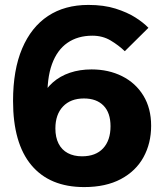

<svg xmlns="http://www.w3.org/2000/svg" viewBox="-20 -740 671 780"><path d="M487 -532Q462 -556 429.5 -575.5Q397 -595 355 -595Q296 -595 254 -566Q212 -537 191 -479Q170 -421 173 -333L148 -342Q165 -379 194.5 -405Q224 -431 264 -444.5Q304 -458 352 -458Q421 -458 476 -430.5Q531 -403 562.5 -351.5Q594 -300 594 -229Q594 -158 563 -101.5Q532 -45 471 -12.5Q410 20 322 20Q182 20 107.5 -69Q33 -158 33 -330Q33 -456 70 -543Q107 -630 175 -675Q243 -720 339 -720Q402 -720 449.5 -705Q497 -690 530 -669Q563 -648 583 -627ZM205 -218Q205 -182 218 -156.5Q231 -131 255.5 -118Q280 -105 313 -105Q369 -105 399 -137.5Q429 -170 429 -227Q429 -282 400.5 -311Q372 -340 321 -340Q267 -340 236 -307.5Q205 -275 205 -218Z"/></svg>

Font: Moderustic
Style: Bold
Weight: 700
Designer: Tural Alisoy
Foundry: TAFT Foundry
Version: Version 2.120